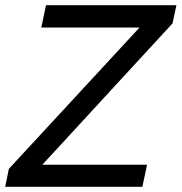

<svg xmlns="http://www.w3.org/2000/svg" viewBox="-25 -719 699 739"><path d="M9 -69 512 -613H134L152 -699H654L639 -629L138 -85H541L523 0H-5Z"/></svg>

Font: Prompt
Style: Italic
Weight: 400
Italic angle: -12°
Designer: Katatrad Team
Foundry: CadsonDemak
Version: Version 1.001